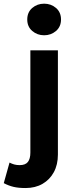

<svg xmlns="http://www.w3.org/2000/svg" viewBox="-90 -772 398 1018"><path d="M45.5 225Q8 225 -18.2 218.8Q-44.5 212.5 -70 199L-39.5 90Q-27 96.5 -14.5 100Q-2 103.5 14.5 103.5Q44.5 103.5 57.8 86.8Q71 70 71 37V-505H217V47.5Q217 101 195.5 140.8Q174 180.5 135.5 202.8Q97 225 45.5 225ZM144 -585Q107.5 -585 81 -607.8Q54.5 -630.5 54.5 -668.5Q54.5 -707 81 -729.8Q107.5 -752.5 144 -752.5Q180.5 -752.5 207 -729.8Q233.5 -707 233.5 -668.5Q233.5 -630.5 207 -607.8Q180.5 -585 144 -585Z"/></svg>

Font: Geologica Cursive SemiBold
Style: Regular
Weight: 600
Designer: Sindre Bremnes, Frode Helland
Foundry: Monokrom Skriftforlag AS
Version: Version 1.010;gftools[0.9.28]